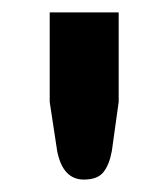

<svg xmlns="http://www.w3.org/2000/svg" viewBox="-20 -744 271 309"><path d="M115 -455Q81 -455 72 -501L60 -580V-724H171V-580L160 -501Q156 -479 146.5 -467Q137 -455 115 -455Z"/></svg>

Font: Aleo
Style: Bold
Weight: 700
Designer: Alessio Laiso
Foundry: Alessio Laiso
Version: Version 2.001;gftools[0.9.29]